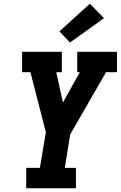

<svg xmlns="http://www.w3.org/2000/svg" viewBox="-20 -1014 650 1034"><path d="M121 0V-110H195L227 -302L204 -391L144 -625H99V-735H313V-625H283L319 -462L410 -625H396V-735H610V-625H551L358 -290L329 -110H389V0ZM357 -785 300 -845 464 -994 540 -916Z"/></svg>

Font: Iosevka Slab XBdExObl
Style: Regular
Weight: 800
Width: 7
Italic angle: -9°
Monospace: yes
Designer: Belleve Invis
Foundry: Belleve Invis
Version: Version 11.1.0; ttfautohint (v1.8.3)